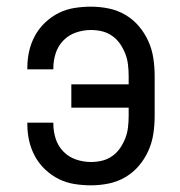

<svg xmlns="http://www.w3.org/2000/svg" viewBox="-20 -548 540 576"><path d="M253 8Q228 8 203 4Q178 0 156 -11Q134 -22 115.5 -39.5Q97 -57 85 -79Q73 -101 67.5 -125.5Q62 -150 62 -175V-180H140V-177Q140 -154 147 -132Q154 -110 170 -93.5Q186 -77 208 -69.5Q230 -62 253 -62Q270 -62 286.5 -66Q303 -70 317 -80Q331 -90 340.5 -104Q350 -118 356 -133.5Q362 -149 364 -166Q366 -183 366 -200V-225H194V-295H366V-320Q366 -337 364 -354Q362 -371 356 -386.5Q350 -402 340.5 -416Q331 -430 317 -440Q303 -450 286.5 -454Q270 -458 253 -458Q230 -458 208 -450.5Q186 -443 170 -426.5Q154 -410 147 -388Q140 -366 140 -343V-340H62V-345Q62 -370 67.5 -394.5Q73 -419 85 -441Q97 -463 115.5 -480.5Q134 -498 156 -509Q178 -520 203 -524Q228 -528 253 -528Q280 -528 306.5 -522.5Q333 -517 356 -503.5Q379 -490 396.5 -469.5Q414 -449 425 -424.5Q436 -400 440 -373.5Q444 -347 444 -320V-200Q444 -173 440 -146.5Q436 -120 425 -95.5Q414 -71 396.5 -50.5Q379 -30 356 -16.5Q333 -3 306.5 2.5Q280 8 253 8Z"/></svg>

Font: Moesevka
Style: Regular
Weight: 400
Monospace: yes
Designer: Belleve Invis
Foundry: Belleve Invis
Version: Version 32.5.0; ttfautohint (v1.8.4)